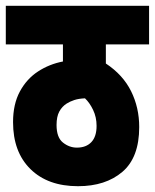

<svg xmlns="http://www.w3.org/2000/svg" viewBox="-20 -642 534 662"><path d="M494 -489H345V-423Q404 -384 432 -327.5Q460 -271 460 -204Q460 -99 402 -49.5Q344 0 249 0Q145 0 85 -59Q25 -118 25 -221Q25 -283 48.5 -326.5Q72 -370 111 -395.5Q150 -421 197 -430V-489H0V-622H494ZM245 -133Q277 -133 295 -152Q313 -171 313 -208Q313 -238 301 -263Q289 -288 273 -303Q251 -302 236 -297Q221 -292 210 -285Q194 -275 184.5 -257.5Q175 -240 175 -211Q175 -168 197 -150.5Q219 -133 245 -133Z"/></svg>

Font: Noto Sans Devanagari UI ExtraCondensed Black
Style: Regular
Weight: 900
Width: 2
Designer: Jelle Bosma - Monotype Design Team
Foundry: Monotype Imaging Inc.
Version: Version 2.003